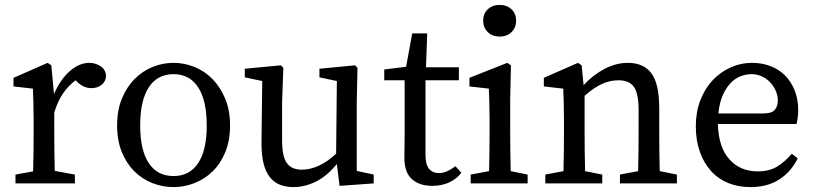

<svg xmlns="http://www.w3.org/2000/svg" viewBox="-20 -747 3317 782"><path d="M200 -364Q226 -424 264.5 -457.5Q303 -491 344 -491Q366 -491 386.5 -479.5Q407 -468 412 -442Q412 -417 395 -402.5Q378 -388 352 -388Q321 -388 295 -413L288 -420Q257 -397 236 -365.5Q215 -334 201 -289V-210Q201 -177 201.5 -133Q202 -89 203 -51L285 -36V0H43V-36L115 -49Q116 -87 116.5 -131.5Q117 -176 117 -210V-261Q117 -302 116 -329Q115 -356 114 -386L35 -395V-430L174 -491L189 -481Z M687 -445Q621 -445 586 -391.5Q551 -338 551 -236Q551 -135 586 -82.5Q621 -30 687 -30Q752 -30 787 -82.5Q822 -135 822 -236Q822 -338 787 -391.5Q752 -445 687 -445ZM687 -491Q730 -491 771.5 -474.5Q813 -458 845 -425.5Q877 -393 897 -345.5Q917 -298 917 -236Q917 -174 897.5 -127Q878 -80 845.5 -48.5Q813 -17 771.5 -1Q730 15 687 15Q643 15 601.5 -1Q560 -17 528 -48.5Q496 -80 476.5 -127Q457 -174 457 -236Q457 -298 476.5 -345.5Q496 -393 528.5 -425.5Q561 -458 602 -474.5Q643 -491 687 -491Z M1502 -36V0L1363 10L1352 -79Q1311 -29 1266 -7Q1221 15 1175 15Q1145 15 1120.5 5.5Q1096 -4 1079 -25.5Q1062 -47 1053.5 -81Q1045 -115 1045 -165L1048 -417L977 -432V-467L1124 -481L1134 -471L1129 -331V-176Q1129 -109 1148.5 -82.5Q1168 -56 1209 -56Q1279 -56 1349 -121L1352 -417L1281 -432V-467L1426 -481L1436 -471L1433 -331V-51Z M1859 -43Q1840 -18 1809.5 -4Q1779 10 1741 10Q1688 10 1657.5 -17.5Q1627 -45 1627 -104Q1627 -123 1627.5 -141.5Q1628 -160 1628 -189V-420H1545V-464L1634 -475L1659 -611H1720L1715 -473H1849V-420H1713V-116Q1713 -77 1727.5 -59.5Q1742 -42 1768 -42Q1798 -42 1835 -70Z M2015 -598Q1986 -598 1967 -616Q1948 -634 1948 -663Q1948 -692 1967 -709.5Q1986 -727 2015 -727Q2044 -727 2063 -709.5Q2082 -692 2082 -663Q2082 -634 2063 -616Q2044 -598 2015 -598ZM2129 -36V0H1897V-36L1972 -50Q1973 -88 1973.5 -132.5Q1974 -177 1974 -210V-260Q1974 -301 1973 -328.5Q1972 -356 1971 -386L1892 -395V-430L2046 -491L2061 -481L2058 -345V-210Q2058 -177 2058.5 -132.5Q2059 -88 2060 -50Z M2737 -36V0H2505V-36L2579 -50Q2580 -87 2580.5 -131Q2581 -175 2581 -210V-298Q2581 -366 2562 -393Q2543 -420 2499 -420Q2464 -420 2431.5 -405Q2399 -390 2361 -357V-210Q2361 -177 2361.5 -132.5Q2362 -88 2363 -50L2433 -36V0H2201V-36L2275 -50Q2276 -88 2276.5 -132Q2277 -176 2277 -210V-261Q2277 -302 2276 -329Q2275 -356 2274 -386L2195 -395V-430L2334 -491L2349 -481L2357 -400Q2394 -441 2441.5 -466Q2489 -491 2537 -491Q2602 -491 2633.5 -448Q2665 -405 2665 -306V-210Q2665 -175 2665.5 -131.5Q2666 -88 2667 -50Z M3088 -285Q3124 -285 3136 -300Q3148 -315 3148 -337Q3148 -358 3139.5 -377.5Q3131 -397 3116.5 -412Q3102 -427 3082.5 -436Q3063 -445 3040 -445Q3019 -445 2996.5 -436.5Q2974 -428 2955.5 -408.5Q2937 -389 2923.5 -358.5Q2910 -328 2906 -285ZM2904 -242Q2906 -149 2950 -99Q2994 -49 3066 -49Q3114 -49 3146 -69Q3178 -89 3205 -121L3229 -102Q3203 -48 3154.5 -16.5Q3106 15 3037 15Q2986 15 2945 -2Q2904 -19 2875 -51.5Q2846 -84 2830 -130Q2814 -176 2814 -233Q2814 -290 2832 -337.5Q2850 -385 2881.5 -419Q2913 -453 2955 -472Q2997 -491 3044 -491Q3083 -491 3117.5 -478Q3152 -465 3177 -440Q3202 -415 3216.5 -379Q3231 -343 3231 -298Q3231 -281 3229 -267Q3227 -253 3224 -242Z"/></svg>

Font: SourceSerifPro
Style: Book
Weight: 400
Designer: Frank Grießhammer
Foundry: Adobe Systems Incorporated
Version: Version 1.014;PS Version 1.0;hotconv 1.0.73;makeotf.lib2.5.5